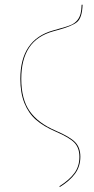

<svg xmlns="http://www.w3.org/2000/svg" viewBox="-20 -587 392 798"><path d="M228.5 190.4 227.1 187Q268.6 160.6 289.3 132.3Q310.1 104 310.1 64.9Q310.1 28.3 289.8 6.6Q269.5 -15.1 210.4 -40.5Q160.6 -62 129.6 -89.1Q98.6 -116.2 81.5 -158.4Q64.5 -200.7 64.5 -259.3Q64.5 -422.4 200.7 -460.4Q262.7 -477.1 278.3 -484.9Q307.1 -499.5 314.9 -530.3Q318.8 -545.4 319.3 -567.4H323.2Q321.3 -513.2 300.5 -495.6Q279.8 -478 217.8 -461.4Q214.4 -460.4 212.4 -460Q210.4 -459.5 207.3 -458.5Q204.1 -457.5 201.7 -457Q133.3 -438 100.8 -388.7Q68.4 -339.4 68.4 -259.3Q68.4 -174.8 103.3 -125Q138.2 -75.2 211.4 -43.9Q271.5 -18.1 292.7 4.2Q314 26.4 314 64.5Q314 104 292.7 133.8Q271.5 163.6 228.5 190.4Z"/></svg>

Font: Fira Sans Compressed Four
Style: Regular
Weight: 100
Width: 1
Designer: Carrois Corporate & Edenspiekermann AG
Foundry: Carrois Corporate GbR & Edenspiekermann AG
Version: Version 4.203;PS 004.203;hotconv 1.0.88;makeotf.lib2.5.64775